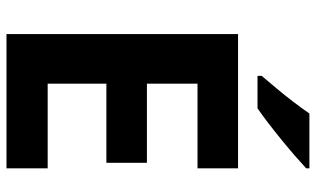

<svg xmlns="http://www.w3.org/2000/svg" viewBox="-211 -763 974 592"><g transform="rotate(90 276.0 -467.0)"><path d="M499 0H85V-714H499V-589H238V-433H482V-308H238V-127H499ZM499 -924Q484 -910 461 -890Q438 -870 411 -848Q384 -826 358.5 -806.5Q333 -787 314 -774H214V-787Q230 -806 251.5 -831.5Q273 -857 294 -884.5Q315 -912 330 -934H499Z"/></g></svg>

Font: Noto Sans Georgian Bold
Style: Regular
Weight: 700
Designer: Monotype Design Team, Akaki Razmadze
Foundry: Google LLC
Version: Version 2.005; ttfautohint (v1.8.4.7-5d5b)